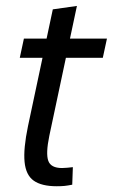

<svg xmlns="http://www.w3.org/2000/svg" viewBox="-20 -632 386 657"><path d="M47.7 -434.2 61.8 -500H346L331.8 -434.2ZM229.3 -60 227.2 0Q212.2 3 200.8 4.2Q189.5 5.3 174 5.3Q122.3 5.3 95.4 -13.8Q68.5 -32.8 64.1 -77.9Q59.7 -123 75.7 -200L160.7 -600L243.2 -611.7L148.7 -167Q136.3 -106.5 145.2 -81.8Q154 -57 192.3 -57Q201.3 -57 209.8 -58Q218.3 -59 229.3 -60Z"/></svg>

Font: Epunda Sans Light
Style: Italic
Weight: 300
Italic angle: -12.0243°
Designer: Simon Atzbach
Foundry: typofactur
Version: Version 2.204